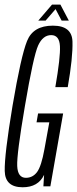

<svg xmlns="http://www.w3.org/2000/svg" viewBox="-25 -788 327 812"><path d="M71 4Q136.5 4 161.5 -48.5L158.5 0H188L242 -308H136L129.5 -270.5H183.5L163 -157.5Q150 -85 131.8 -60.5Q113.5 -36 84.5 -36Q50 -36 47.8 -85.8Q45.5 -135.5 80 -337.5Q116.5 -552.5 136.5 -596Q156.5 -639.5 191.5 -639.5Q226 -639.5 228.5 -593Q231 -546.5 209 -419.5H261.5Q283.5 -545 281.5 -612.2Q279.5 -679.5 198.5 -679.5Q115.5 -679.5 89.5 -614.8Q63.5 -550 28 -340.5Q-6.5 -133.5 -5 -64.8Q-3.5 4 71 4ZM137 -701H168L210 -749.5L235.5 -701H266L230.5 -768.5H195Z"/></svg>

Font: Anybody ExtraCondensed Light
Style: Italic
Weight: 300
Width: 2
Italic angle: -10°
Version: Version 1.113;gftools[0.9.25]